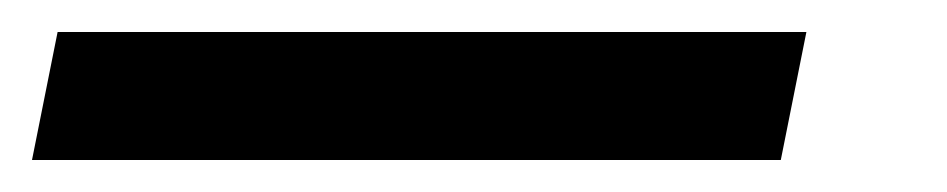

<svg xmlns="http://www.w3.org/2000/svg" viewBox="-72 -8 592 120"><path d="M432 12 416 92H-52L-36 12Z"/></svg>

Font: Kufam
Style: Italic
Weight: 400
Italic angle: -11°
Designer: Artur Schmal
Foundry: Original Type
Version: Version 1.301; ttfautohint (v1.8.3)